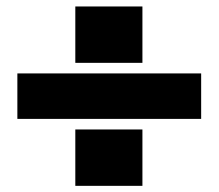

<svg xmlns="http://www.w3.org/2000/svg" viewBox="-20 -670 692 608"><path d="M617 -437.5V-293.5H35V-437.5ZM218.5 -260H431V-81.5H218.5ZM218.5 -649.5H431V-471H218.5Z"/></svg>

Font: Hepta Slab ExtraLight ExtraBold
Style: Regular
Weight: 800
Version: Version 1.102